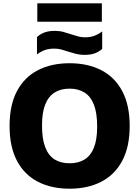

<svg xmlns="http://www.w3.org/2000/svg" viewBox="-20 -1133 843 1163"><path d="M401.5 10Q291.5 10 209.8 -32Q128 -74 83 -158.5Q38 -243 38 -370Q38 -497 83 -581.5Q128 -666 209.8 -708Q291.5 -750 401.5 -750Q512 -750 593.8 -707.8Q675.5 -665.5 720.5 -581Q765.5 -496.5 765.5 -370Q765.5 -243.5 720.5 -159Q675.5 -74.5 593.5 -32.2Q511.5 10 401.5 10ZM401.5 -144Q455 -144 492.2 -167Q529.5 -190 549 -239Q568.5 -288 568.5 -366.5Q568.5 -448.5 548.8 -499Q529 -549.5 491.5 -572.8Q454 -596 401.5 -596Q349 -596 311.8 -573.2Q274.5 -550.5 254.5 -501.5Q234.5 -452.5 234.5 -373.5Q234.5 -291 254.2 -240.5Q274 -190 311.2 -167Q348.5 -144 401.5 -144ZM491 -800.5Q463 -800.5 439.2 -807Q415.5 -813.5 392.5 -820.5Q372.5 -827.5 352 -833Q331.5 -838.5 309 -838.5Q276.5 -838.5 252.5 -830Q228.5 -821.5 204 -803.5V-908.5Q225.5 -928 251 -937Q276.5 -946 312 -946Q340.5 -946 364.2 -939.5Q388 -933 410.5 -925.5Q431 -919 451.5 -913Q472 -907 494 -907Q526.5 -907 550.5 -915.8Q574.5 -924.5 599 -942.5V-837Q578 -818 552.2 -809.2Q526.5 -800.5 491 -800.5ZM206 -1001.5V-1113H597V-1001.5Z"/></svg>

Font: Encode Sans SC ExtraBold
Style: Regular
Weight: 800
Version: Version 3.002